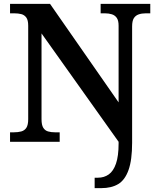

<svg xmlns="http://www.w3.org/2000/svg" viewBox="-20 -734 818 994"><path d="M470 240V186H487Q519 186 543 169Q567 152 580.5 113Q594 74 594 9V0L195 -561V-117Q195 -87 204 -72.5Q213 -58 229 -53.5Q245 -49 265 -49H289V0H32V-49H52Q73 -49 90 -53.5Q107 -58 116.5 -72.5Q126 -87 126 -117V-601Q126 -630 116 -643.5Q106 -657 90 -661Q74 -665 55 -665H32V-714H239L594 -204V-601Q594 -628 584.5 -641.5Q575 -655 559 -660Q543 -665 524 -665H501V-714H758V-665H734Q714 -665 698 -659.5Q682 -654 673 -640Q664 -626 664 -597V5Q664 94 645.5 146Q627 198 592 219Q557 240 504 240Z"/></svg>

Font: Noto Serif Hebrew SemiBold
Style: Regular
Weight: 600
Version: Version 2.003